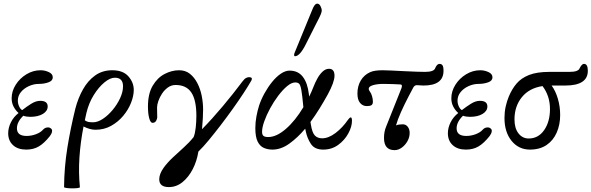

<svg xmlns="http://www.w3.org/2000/svg" viewBox="-20 -811 3250 1055"><path d="M124 11Q78 11 51.5 -13.5Q25 -38 25 -79Q25 -109 40 -139Q55 -169 82 -190Q65 -205 54.5 -225.5Q44 -246 44 -271Q44 -310 66.5 -345.5Q89 -381 125.5 -403Q162 -425 203 -425Q226 -425 248 -415Q270 -405 270 -386Q270 -367 246 -358.5Q222 -350 194 -350Q165 -350 138 -337.5Q111 -325 94.5 -304.5Q78 -284 78 -258Q78 -242 85 -226.5Q92 -211 102 -206Q125 -224 151 -240.5Q177 -257 201 -257Q242 -257 242 -226Q242 -201 215.5 -185Q189 -169 146 -169Q125 -169 108 -175Q73 -141 73 -106Q73 -64 126 -64Q152 -64 177.5 -73.5Q203 -83 216 -98Q226 -109 238.5 -110.5Q251 -112 257 -107Q268 -101 266 -88.5Q264 -76 254 -63Q223 -24 193.5 -6.5Q164 11 124 11Z M332 217Q333 107 350 1.5Q367 -104 394 -214Q409 -272 436 -320Q463 -368 503 -396.5Q543 -425 597 -425Q656 -425 685.5 -391.5Q715 -358 715 -317Q715 -284 700 -246Q685 -208 657 -174.5Q629 -141 590.5 -119.5Q552 -98 505 -98Q474 -98 439 -116Q422 -30 416.5 54Q411 138 419 217Q419 221 406 222.5Q393 224 376 224Q359 224 345.5 222Q332 220 332 217ZM455 -191Q450 -170 446 -150Q456 -143 465.5 -141Q475 -139 491 -139Q517 -139 545.5 -158Q574 -177 599 -207Q624 -237 640 -271.5Q656 -306 656 -337Q656 -384 611 -384Q585 -384 553.5 -358Q522 -332 495 -288.5Q468 -245 455 -191Z M908 217Q855 217 855 174Q855 145 879 111Q900 82 929.5 54.5Q959 27 990 -1Q1021 -29 1044 -58Q1052 -78 1055.5 -110Q1059 -142 1059 -175Q1059 -261 1031.5 -302.5Q1004 -344 945 -344Q921 -344 902 -330Q883 -316 870 -296Q857 -276 850 -255.5Q843 -235 843 -221Q843 -199 843.5 -189Q844 -179 844 -166Q844 -159 838 -147.5Q832 -136 818 -136Q807 -136 800 -161Q793 -186 793 -226Q793 -296 819 -340Q845 -384 884.5 -404.5Q924 -425 964 -425Q999 -425 1023.5 -405.5Q1048 -386 1064.5 -354Q1081 -322 1088.5 -284Q1096 -246 1096 -209Q1096 -190 1094.5 -160.5Q1093 -131 1090 -101Q1146 -158 1203.5 -226.5Q1261 -295 1312 -363Q1323 -378 1332 -382.5Q1341 -387 1348 -387Q1371 -387 1361 -368Q1345 -340 1318.5 -299.5Q1292 -259 1259.5 -213.5Q1227 -168 1192.5 -123Q1158 -78 1126.5 -40Q1095 -2 1070 22Q1062 74 1039 118.5Q1016 163 982.5 190Q949 217 908 217Z M1477 11Q1452 11 1430.5 2Q1409 -7 1396 -32.5Q1383 -58 1383 -107Q1383 -139 1389 -171.5Q1395 -204 1404 -232Q1415 -265 1433.5 -298.5Q1452 -332 1475 -360.5Q1498 -389 1523 -406Q1548 -423 1571 -423Q1618 -423 1644 -389Q1670 -355 1677 -295Q1678 -289 1679 -280Q1692 -307 1703 -335Q1711 -356 1723.5 -379Q1736 -402 1752.5 -417.5Q1769 -433 1788 -433Q1818 -433 1818 -395Q1818 -360 1781 -292Q1760 -254 1736 -215Q1712 -176 1686 -141Q1687 -134 1688 -128Q1695 -82 1710 -66.5Q1725 -51 1750 -51Q1785 -51 1823.5 -80Q1862 -109 1893 -154Q1902 -166 1907 -166Q1914 -166 1914 -147Q1914 -115 1894 -78Q1874 -41 1838.5 -15Q1803 11 1756 11Q1709 11 1688.5 -20Q1668 -51 1660 -90Q1658 -97 1657 -104Q1615 -54 1569.5 -21.5Q1524 11 1477 11ZM1420 -87Q1420 -71 1427.5 -64.5Q1435 -58 1454 -58Q1499 -58 1550.5 -102.5Q1602 -147 1647 -222Q1641 -287 1636 -315.5Q1631 -344 1623.5 -351Q1616 -358 1602 -358Q1582 -358 1557.5 -337.5Q1533 -317 1508.5 -284.5Q1484 -252 1464 -215Q1444 -178 1432 -144Q1420 -110 1420 -87ZM1601 -502Q1596 -502 1596 -509Q1596 -511 1596.5 -513.5Q1597 -516 1598 -519L1694 -753Q1708 -791 1723 -791Q1734 -791 1741 -777.5Q1748 -764 1748 -752Q1748 -746 1742 -731Q1736 -716 1719 -684L1662 -571Q1628 -502 1601 -502Z M2148 14Q2090 14 2090 -53Q2090 -88 2102 -116L2185 -324Q2194 -346 2180 -347Q2160 -348 2136.5 -349Q2113 -350 2087 -350Q2053 -350 2029.5 -343Q2006 -336 2006 -323Q2006 -320 2007.5 -316Q2009 -312 2013 -307Q2020 -298 2024.5 -282Q2029 -266 2029 -252Q2029 -239 2021.5 -233.5Q2014 -228 1996 -228Q1973 -228 1958.5 -245.5Q1944 -263 1944 -297Q1944 -338 1962.5 -369Q1981 -400 2015 -415Q2038 -425 2083 -425Q2101 -425 2130.5 -423.5Q2160 -422 2200 -420Q2241 -418 2270 -417Q2299 -416 2315 -416Q2364 -416 2371 -436Q2381 -460 2395 -460Q2406 -460 2411.5 -452Q2417 -444 2417 -422Q2417 -341 2307 -341Q2297 -341 2289 -342Q2281 -343 2271 -343Q2259 -343 2252 -332L2225 -281Q2201 -235 2183 -194.5Q2165 -154 2156 -122Q2170 -128 2193 -128Q2210 -128 2220.5 -114.5Q2231 -101 2231 -81Q2231 -57 2219 -35.5Q2207 -14 2188 0Q2169 14 2148 14Z M2540 11Q2494 11 2467.5 -13.5Q2441 -38 2441 -79Q2441 -109 2456 -139Q2471 -169 2498 -190Q2481 -205 2470.5 -225.5Q2460 -246 2460 -271Q2460 -310 2482.5 -345.5Q2505 -381 2541.5 -403Q2578 -425 2619 -425Q2642 -425 2664 -415Q2686 -405 2686 -386Q2686 -367 2662 -358.5Q2638 -350 2610 -350Q2581 -350 2554 -337.5Q2527 -325 2510.5 -304.5Q2494 -284 2494 -258Q2494 -242 2501 -226.5Q2508 -211 2518 -206Q2541 -224 2567 -240.5Q2593 -257 2617 -257Q2658 -257 2658 -226Q2658 -201 2631.5 -185Q2605 -169 2562 -169Q2541 -169 2524 -175Q2489 -141 2489 -106Q2489 -64 2542 -64Q2568 -64 2593.5 -73.5Q2619 -83 2632 -98Q2642 -109 2654.5 -110.5Q2667 -112 2673 -107Q2684 -101 2682 -88.5Q2680 -76 2670 -63Q2639 -24 2609.5 -6.5Q2580 11 2540 11Z M2892 11Q2830 11 2791 -37Q2752 -85 2752 -163Q2752 -195 2758.5 -225Q2765 -255 2776 -281Q2793 -322 2818.5 -352Q2844 -382 2887 -399Q2930 -416 2998 -416H3109Q3158 -416 3165 -436Q3170 -446 3176 -453Q3182 -460 3189 -460Q3210 -460 3210 -422Q3210 -341 3086 -341H3011Q3033 -311 3045.5 -268Q3058 -225 3058 -179Q3058 -126 3039 -82.5Q3020 -39 2983 -14Q2946 11 2892 11ZM2807 -155Q2807 -106 2829 -78Q2851 -50 2885 -50Q2938 -50 2970 -96Q3002 -142 3002 -212Q3002 -284 2961 -338Q2888 -327 2847.5 -277Q2807 -227 2807 -155Z"/></svg>

Font: Junicode
Style: Italic
Weight: 400
Italic angle: -11°
Designer: Peter S. Baker
Version: Version 2.100; ttfautohint (v1.8.4)